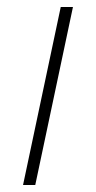

<svg xmlns="http://www.w3.org/2000/svg" viewBox="-20 -530 275 550"><path d="M46 0 154 -510H189L81 0Z"/></svg>

Font: Saira Thin
Style: Italic
Weight: 100
Italic angle: -12°
Designer: Hector Gatti with collaboration of the Omnibus-Type team
Foundry: Omnibus-Type
Version: Version 1.101